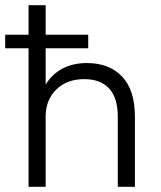

<svg xmlns="http://www.w3.org/2000/svg" viewBox="-25 -720 620 740"><path d="M429 -270Q429 -343 395.5 -379Q362 -415 300 -415Q234 -415 193.5 -376.5Q153 -338 151 -276V0H85V-534H-5V-586H85V-700H151V-586H315V-534H151V-394Q175 -434 215.5 -455.5Q256 -477 310 -477Q396 -477 445.5 -425Q495 -373 495 -270V0H429Z"/></svg>

Font: PT Root UI Web
Style: Regular
Weight: 400
Designer: Vitaly Kuzmin
Foundry: ParaType Ltd.
Version: Version 1.000W